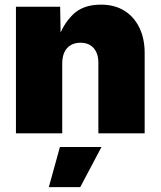

<svg xmlns="http://www.w3.org/2000/svg" viewBox="-20 -564 679 812"><path d="M243.2 -295.4V0H47.4V-535.6H234.4L236.8 -395.5H224.6Q244.6 -459 287.6 -501.7Q330.6 -544.4 406.7 -544.4Q464.8 -544.4 506.1 -518.6Q547.4 -492.7 569.6 -446.5Q591.8 -400.4 591.8 -340.3V0H396V-298.3Q396 -338.4 376 -360.8Q356 -383.3 319.8 -383.3Q296.4 -383.3 279.1 -373Q261.7 -362.8 252.4 -343.3Q243.2 -323.7 243.2 -295.4ZM186.5 227.5 233.4 57.6H409.2L319.3 227.5Z"/></svg>

Font: Inter 20pt Black
Style: Regular
Weight: 900
Version: Version 4.001;git-66647c0bb